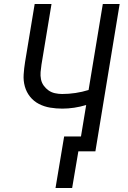

<svg xmlns="http://www.w3.org/2000/svg" viewBox="-20 -755 640 958"><path d="M257 183 300 -74H384L410 -231Q380 -222 350 -217.5Q320 -213 291 -213Q260 -213 230 -218Q200 -223 174 -236.5Q148 -250 130 -272.5Q112 -295 104 -323.5Q96 -352 98 -383Q100 -414 105 -445L153 -735H237L187 -433Q184 -414 182.5 -395.5Q181 -377 184.5 -359.5Q188 -342 198 -328Q208 -314 222 -304Q236 -294 254 -290Q272 -286 290 -286Q323 -286 356.5 -291Q390 -296 422 -306L493 -735H577L456 0H371L340 183Z"/></svg>

Font: Iosevka Extended Oblique
Style: Regular
Weight: 400
Width: 7
Italic angle: -9°
Monospace: yes
Designer: Belleve Invis
Foundry: Belleve Invis
Version: Version 32.0.1; ttfautohint (v1.8.4)